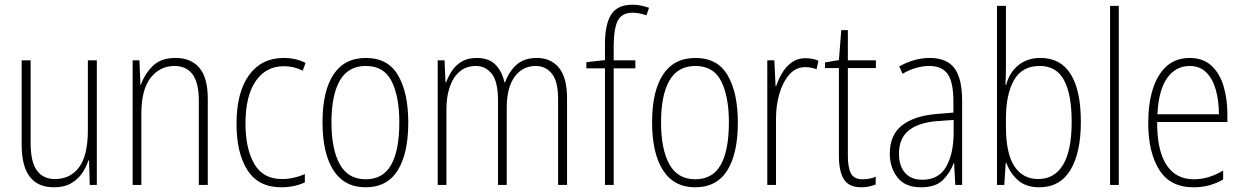

<svg xmlns="http://www.w3.org/2000/svg" viewBox="-20 -785 5279 815"><path d="M391 -529V0H361L358 -104H355Q346 -75 328 -49Q310 -23 281 -6.5Q252 10 209 10Q72 10 72 -170V-529H110V-178Q110 -98 136.5 -61.5Q163 -25 213 -25Q279 -25 316 -75.5Q353 -126 353 -233V-529Z M725 -539Q791 -539 826.5 -497Q862 -455 862 -365V0H824V-356Q824 -435 797 -470Q770 -505 721 -505Q659 -505 619.5 -455Q580 -405 580 -302V0H543V-529H572L576 -425H578Q593 -469 627.5 -504Q662 -539 725 -539Z M1174 10Q1077 10 1030.5 -62.5Q984 -135 984 -259Q984 -393 1037 -466Q1090 -539 1184 -539Q1236 -539 1277 -518L1265 -485Q1228 -504 1185 -504Q1109 -504 1065.5 -441Q1022 -378 1022 -260Q1022 -155 1059 -90Q1096 -25 1177 -25Q1226 -25 1274 -46V-11Q1254 -1 1227.5 4.5Q1201 10 1174 10Z M1713 -265Q1713 -133 1668 -61.5Q1623 10 1532 10Q1442 10 1395.5 -62Q1349 -134 1349 -266Q1349 -398 1395.5 -468.5Q1442 -539 1533 -539Q1627 -539 1670 -465Q1713 -391 1713 -265ZM1387 -266Q1387 -151 1422.5 -87.5Q1458 -24 1532 -24Q1606 -24 1640.5 -85.5Q1675 -147 1675 -266Q1675 -375 1642.5 -440Q1610 -505 1533 -505Q1458 -505 1422.5 -443Q1387 -381 1387 -266Z M2259 -539Q2318 -539 2352.5 -497.5Q2387 -456 2387 -367V0H2349V-364Q2349 -440 2322.5 -472.5Q2296 -505 2254 -505Q2198 -505 2164.5 -459Q2131 -413 2131 -328V0H2094V-355Q2094 -439 2067.5 -472Q2041 -505 2000 -505Q1959 -505 1931 -481Q1903 -457 1889 -415.5Q1875 -374 1875 -323V0H1838V-529H1867L1871 -436H1874Q1883 -461 1898.5 -484.5Q1914 -508 1939.5 -523.5Q1965 -539 2004 -539Q2056 -539 2084 -509.5Q2112 -480 2121 -436H2124Q2141 -482 2173 -510.5Q2205 -539 2259 -539Z M2677 -495H2585V0H2548V-495H2469V-521L2548 -530V-598Q2548 -682 2574.5 -723.5Q2601 -765 2665 -765Q2686 -765 2703 -761Q2720 -757 2735 -752L2724 -720Q2710 -725 2695 -728Q2680 -731 2666 -731Q2621 -731 2603.5 -699.5Q2586 -668 2585 -594V-529H2677Z M3112 -265Q3112 -133 3067 -61.5Q3022 10 2931 10Q2841 10 2794.5 -62Q2748 -134 2748 -266Q2748 -398 2794.5 -468.5Q2841 -539 2932 -539Q3026 -539 3069 -465Q3112 -391 3112 -265ZM2786 -266Q2786 -151 2821.5 -87.5Q2857 -24 2931 -24Q3005 -24 3039.5 -85.5Q3074 -147 3074 -266Q3074 -375 3041.5 -440Q3009 -505 2932 -505Q2857 -505 2821.5 -443Q2786 -381 2786 -266Z M3399 -538Q3413 -538 3427 -535.5Q3441 -533 3454 -527L3446 -491Q3436 -495 3424 -497.5Q3412 -500 3398 -500Q3358 -500 3330.5 -468.5Q3303 -437 3288.5 -387.5Q3274 -338 3274 -283V0H3237V-529H3267L3272 -420H3275Q3284 -448 3300 -475Q3316 -502 3340.5 -520Q3365 -538 3399 -538Z M3642 -24Q3658 -24 3672.5 -27Q3687 -30 3697 -35V-2Q3685 3 3670 6.5Q3655 10 3636 10Q3583 10 3562 -24Q3541 -58 3541 -124V-496H3482V-520L3541 -530L3551 -657H3579V-529H3698V-496H3579V-124Q3579 -74 3592 -49Q3605 -24 3642 -24Z M3927 -539Q3998 -539 4031 -496Q4064 -453 4064 -357V0H4035L4030 -92H4028Q4013 -51 3982 -20.5Q3951 10 3889 10Q3822 10 3789.5 -32Q3757 -74 3757 -133Q3757 -212 3808.5 -252.5Q3860 -293 3954 -301L4027 -307V-353Q4027 -437 4002.5 -471Q3978 -505 3925 -505Q3899 -505 3871 -497.5Q3843 -490 3811 -472L3797 -503Q3827 -520 3860 -529.5Q3893 -539 3927 -539ZM3957 -271Q3877 -264 3836.5 -230.5Q3796 -197 3796 -133Q3796 -80 3822 -51Q3848 -22 3895 -22Q3964 -22 3995.5 -76Q4027 -130 4028 -218V-276Z M4250 -506Q4250 -463 4248 -425H4251Q4264 -476 4302 -507.5Q4340 -539 4397 -539Q4482 -539 4525 -470Q4568 -401 4568 -268Q4568 -136 4523.5 -63Q4479 10 4391 10Q4337 10 4303 -18.5Q4269 -47 4252 -93H4249L4243 0H4212V-760H4250ZM4394 -505Q4318 -505 4284 -444.5Q4250 -384 4250 -283V-247Q4250 -133 4286 -79Q4322 -25 4387 -25Q4456 -25 4492.5 -85.5Q4529 -146 4529 -268Q4529 -385 4496.5 -445Q4464 -505 4394 -505Z M4729 0H4692V-760H4729Z M5030 -539Q5087 -539 5122.5 -506Q5158 -473 5174 -418.5Q5190 -364 5190 -300V-267H4892Q4891 -149 4930.5 -86.5Q4970 -24 5048 -24Q5110 -24 5172 -61V-23Q5144 -7 5113.5 1.5Q5083 10 5046 10Q4947 10 4900.5 -64.5Q4854 -139 4854 -263Q4854 -345 4873.5 -407Q4893 -469 4932 -504Q4971 -539 5030 -539ZM5030 -505Q4971 -505 4934.5 -454Q4898 -403 4893 -300H5154Q5154 -357 5141 -403.5Q5128 -450 5100.5 -477.5Q5073 -505 5030 -505Z"/></svg>

Font: Noto Sans Kannada Condensed ExtraLight
Style: Regular
Weight: 200
Width: 3
Designer: Jelle Bosma - Monotype Design Team
Foundry: Monotype Imaging Inc.
Version: Version 2.005; ttfautohint (v1.8.4.7-5d5b)